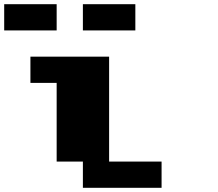

<svg xmlns="http://www.w3.org/2000/svg" viewBox="-20 -1020 1040 915"><path d="M0 -875V-1000H250V-875ZM375 -875V-1000H625V-875ZM375 -125V-250H250V-625H125V-750H500V-250H750V-125Z"/></svg>

Font: Press Start 2P
Style: Regular
Weight: 400
Designer: CodeMan38
Foundry: CodeMan38
Version: Version 3.000